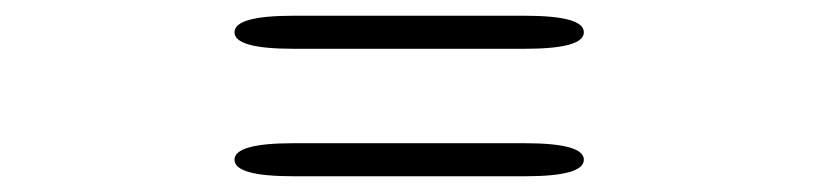

<svg xmlns="http://www.w3.org/2000/svg" viewBox="-20 -502 1040 244"><path d="M353 -278Q278 -278 278 -299Q278 -320 353 -320H647Q722 -320 722 -299Q722 -278 647 -278ZM353 -440Q278 -440 278 -461Q278 -482 353 -482H647Q722 -482 722 -461Q722 -440 647 -440Z"/></svg>

Font: Resource Han Rounded JP
Style: Bold
Weight: 700
Designer: Cyano Hao (round all glyphs); Ryoko NISHIZUKA 西塚涼子 (kana, bopomofo & ideographs); Paul D. Hunt (Latin, Greek & Cyrillic)
Foundry: Cyano Hao
Version: 0.990